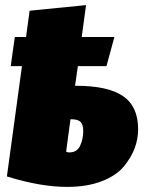

<svg xmlns="http://www.w3.org/2000/svg" viewBox="-20 -710 567 752"><path d="M278 -374Q403 -374 462 -333.5Q521 -293 521 -204Q521 -166 507.5 -129.5Q494 -93 464.5 -57.5Q435 -22 378 0Q321 22 243 22Q138 22 7 -19L66 -451H22L38 -565H82L96 -668L317 -690L300 -565H428L397 -451H285L274 -374ZM251 -113Q282 -113 294 -139.5Q306 -166 306 -196Q306 -221 296 -232Q286 -243 258 -243H256L239 -116Q244 -113 251 -113Z"/></svg>

Font: Fira Sans Ultra
Style: Italic
Weight: 950
Italic angle: -8°
Designer: Carrois Corporate & Edenspiekermann AG
Foundry: Carrois Corporate GbR & Edenspiekermann AG
Version: Version 4.203;PS 004.203;hotconv 1.0.88;makeotf.lib2.5.64775